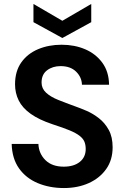

<svg xmlns="http://www.w3.org/2000/svg" viewBox="-20 -938 629 970"><path d="M303 12Q230 12 170.5 -13Q111 -38 76 -87.5Q41 -137 39 -211H174Q176 -162 209.5 -129Q243 -96 302 -96Q353 -96 383 -120Q413 -144 413 -185Q413 -206 406.5 -222Q400 -238 382 -252Q364 -266 331.5 -279.5Q299 -293 246 -310Q177 -333 135 -363Q93 -393 74.5 -430.5Q56 -468 56 -512Q56 -578 87.5 -622.5Q119 -667 172.5 -689.5Q226 -712 291 -712Q357 -712 410.5 -689Q464 -666 497 -621Q530 -576 531 -510H394Q393 -548 364.5 -576Q336 -604 286 -604Q246 -604 218 -583Q190 -562 190 -521Q190 -491 212.5 -470Q235 -449 273.5 -433.5Q312 -418 359 -401Q385 -392 417.5 -378Q450 -364 480 -340.5Q510 -317 529.5 -281.5Q549 -246 549 -194Q549 -130 516.5 -84Q484 -38 428.5 -13Q373 12 303 12ZM295 -746 149 -826V-918L295 -833L441 -918V-826Z"/></svg>

Font: Rethink Sans
Style: Bold
Weight: 700
Designer: The Rethink Sans project authors (Hans Thiessen). DM Sans designed by Colophon Foundry.
Foundry: Rethink Communications LLC
Version: Version 1.001